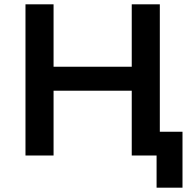

<svg xmlns="http://www.w3.org/2000/svg" viewBox="-20 -720 889 889"><path d="M720 -700V0H590V-300H228V0H98V-700H228V-411H590V-700ZM825 -110V149H705V0H593V-110Z"/></svg>

Font: APTA Sans SemiBold
Style: Bold
Weight: 600
Version: Version 7.200